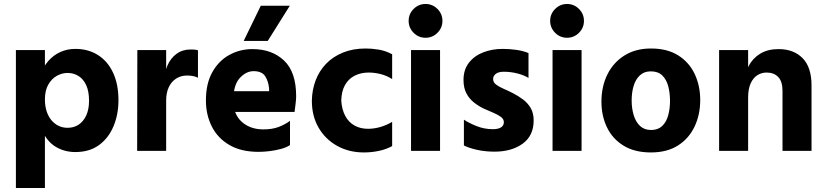

<svg xmlns="http://www.w3.org/2000/svg" viewBox="-20 -759 4158 966"><path d="M60 187V-507H206V187ZM206 -259Q206 -226 214.5 -199.5Q223 -173 238.5 -154.5Q254 -136 274.5 -126Q295 -116 320 -116Q352 -116 376 -132Q400 -148 414 -178.5Q428 -209 428 -252Q428 -300 413.5 -331Q399 -362 374.5 -377Q350 -392 320 -392Q292 -392 266 -377.5Q240 -363 223 -333.5Q206 -304 206 -259ZM165 -258Q165 -324 180 -372Q195 -420 222 -451Q249 -482 284 -497.5Q319 -513 359 -513Q424 -513 473 -482Q522 -451 549 -393Q576 -335 576 -255Q576 -183 551 -123.5Q526 -64 478 -29Q430 6 359 6Q305 6 261 -20Q217 -46 191 -104Q165 -162 165 -258Z M670 0 671 -507H816V0ZM976 -506V-368Q961 -375 947.5 -377Q934 -379 921 -379Q890 -379 866 -363.5Q842 -348 829 -320Q816 -292 816 -253L807 -346Q806 -391 822 -428.5Q838 -466 868 -488Q898 -510 938 -510Q948 -510 957 -509.5Q966 -509 976 -506Z M1108 -196V-300H1334Q1334 -303 1334 -306Q1334 -309 1334 -312Q1331 -349 1314.5 -375Q1298 -401 1256 -401Q1218 -401 1186 -366Q1154 -331 1154 -254Q1154 -184 1196.5 -146Q1239 -108 1305 -108Q1350 -108 1382.5 -120.5Q1415 -133 1439 -151V-29Q1421 -17 1393 -9.5Q1365 -2 1335.5 1.5Q1306 5 1280 5Q1194 5 1135 -29Q1076 -63 1046 -122Q1016 -181 1016 -254Q1016 -338 1048 -395.5Q1080 -453 1133.5 -482.5Q1187 -512 1250 -512Q1348 -512 1409 -454.5Q1470 -397 1470 -275Q1470 -259 1467 -235.5Q1464 -212 1462 -196ZM1206 -553 1292 -730H1438L1327 -553Z M1697 -252Q1700 -208 1717 -176Q1734 -144 1763.5 -127.5Q1793 -111 1832 -111Q1862 -111 1893.5 -120Q1925 -129 1953 -146V-24Q1924 -8 1887 0Q1850 8 1811 8Q1736 8 1676.5 -25Q1617 -58 1583 -116.5Q1549 -175 1549 -252Q1550 -307 1568 -354.5Q1586 -402 1620.5 -438Q1655 -474 1705.5 -494.5Q1756 -515 1820 -515Q1850 -515 1884.5 -509.5Q1919 -504 1953 -486V-361Q1927 -378 1896 -386Q1865 -394 1835 -394Q1796 -394 1765 -378.5Q1734 -363 1716 -331.5Q1698 -300 1697 -252Z M2048 0V-507H2194V0ZM2036 -654Q2036 -689 2061 -714Q2086 -739 2121 -739Q2156 -739 2181 -714Q2206 -689 2206 -654Q2206 -619 2181 -594Q2156 -569 2121 -569Q2086 -569 2061 -594Q2036 -619 2036 -654Z M2639 -492V-367Q2616 -381 2583 -389.5Q2550 -398 2515 -398Q2488 -398 2474.5 -387.5Q2461 -377 2461 -361Q2461 -345 2476 -333.5Q2491 -322 2514.5 -312Q2538 -302 2563 -289Q2588 -276 2611.5 -258.5Q2635 -241 2650 -215.5Q2665 -190 2665 -153Q2665 -76 2609.5 -36Q2554 4 2468 4Q2421 4 2380.5 -5Q2340 -14 2314 -27V-157Q2339 -140 2378 -124.5Q2417 -109 2460 -109Q2486 -109 2500.5 -118Q2515 -127 2515 -144Q2515 -160 2500 -171Q2485 -182 2461.5 -192Q2438 -202 2413 -213Q2388 -225 2364.5 -243.5Q2341 -262 2326.5 -289.5Q2312 -317 2312 -357Q2312 -408 2339 -443Q2366 -478 2411 -495.5Q2456 -513 2509 -513Q2544 -513 2578.5 -508Q2613 -503 2639 -492Z M2760 0V-507H2906V0ZM2748 -654Q2748 -689 2773 -714Q2798 -739 2833 -739Q2868 -739 2893 -714Q2918 -689 2918 -654Q2918 -619 2893 -594Q2868 -569 2833 -569Q2798 -569 2773 -594Q2748 -619 2748 -654Z M3255 8Q3173 8 3117.5 -26Q3062 -60 3034 -118Q3006 -176 3006 -247Q3006 -324 3036 -384.5Q3066 -445 3122 -480Q3178 -515 3255 -515Q3337 -515 3392 -480.5Q3447 -446 3475 -387Q3503 -328 3503 -256Q3503 -182 3474.5 -122Q3446 -62 3391 -27Q3336 8 3255 8ZM3254 -400Q3221 -400 3199.5 -380Q3178 -360 3168 -327Q3158 -294 3158 -253Q3158 -213 3168.5 -179Q3179 -145 3200.5 -125Q3222 -105 3256 -105Q3290 -105 3311 -124.5Q3332 -144 3341.5 -177.5Q3351 -211 3351 -251Q3351 -292 3342 -325.5Q3333 -359 3312 -379.5Q3291 -400 3254 -400Z M3598 0V-507H3744V0ZM3917 0V-302Q3917 -349 3895.5 -371.5Q3874 -394 3837 -394Q3812 -394 3791 -381Q3770 -368 3757 -340Q3744 -312 3744 -268H3727Q3727 -275 3727 -289.5Q3727 -304 3727 -319Q3727 -334 3727 -339Q3727 -388 3747 -427Q3767 -466 3805 -489Q3843 -512 3897 -512Q3973 -512 4018 -466.5Q4063 -421 4063 -329V0Z"/></svg>

Font: Hind Variable Light
Style: Regular
Weight: 300
Designer: Manushi Parikh, Satya Rajpurohit
Foundry: Indian Type Foundry
Version: Version 3.000